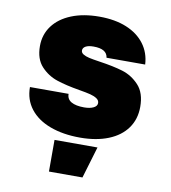

<svg xmlns="http://www.w3.org/2000/svg" viewBox="-85 -649 821 920"><g transform="rotate(10 325.0 -188.5)"><path d="M55 -185H243Q243 -159 265 -146.5Q287 -134 327 -134Q355 -134 372.5 -142.5Q390 -151 390 -166Q390 -179 377.5 -187.5Q365 -196 345.5 -201Q326 -206 290 -212Q224 -223 179 -238Q134 -253 101 -288.5Q68 -324 68 -387Q68 -443 99.5 -485.5Q131 -528 189 -551.5Q247 -575 325 -575Q401 -575 457 -552Q513 -529 545 -486.5Q577 -444 580 -387H392Q387 -429 322 -429Q297 -429 283.5 -421.5Q270 -414 270 -401Q270 -390 281.5 -383Q293 -376 310.5 -372Q328 -368 362 -363Q431 -353 477 -339Q523 -325 557.5 -288Q592 -251 592 -183Q592 -123 560.5 -79Q529 -35 470.5 -11.5Q412 12 333 12Q250 12 187 -11.5Q124 -35 89.5 -79.5Q55 -124 55 -185ZM215 44H424L378 198H215Z"/></g></svg>

Font: Azeret Mono Black
Style: Regular
Weight: 900
Designer: Martin Vácha
Foundry: Displaay
Version: Version 1.000; Glyphs 3.0.3, build 3074